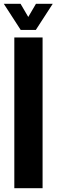

<svg xmlns="http://www.w3.org/2000/svg" viewBox="-26 -999 300 1019"><path d="M50 0V-800H200V0ZM84 -840 -6 -979H83L124 -909L165 -979H254L164 -840Z"/></svg>

Font: Big Shoulders Text Thin Black
Style: Regular
Weight: 900
Version: Version 2.002